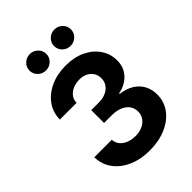

<svg xmlns="http://www.w3.org/2000/svg" viewBox="-270 -1068 1199 1199"><g transform="rotate(-45 330.0 -468.0)"><path d="M327.7 9.8Q248 9.8 186.1 -17.5Q124.1 -44.8 88.5 -93.5Q52.9 -142.1 52 -205.7H206.4Q207.6 -179 223.7 -159Q239.8 -139.1 267.1 -128Q294.3 -117 328.1 -117Q363.3 -117 390.3 -129.4Q417.3 -141.8 432.5 -163.7Q447.7 -185.5 447.7 -214.3Q447.7 -243.9 431.6 -266.4Q415.5 -288.8 385.7 -301.4Q355.9 -314.1 314.5 -314.1H246.5V-427.3H314.5Q349.2 -427.3 375.8 -439.5Q402.3 -451.6 417.4 -473Q432.4 -494.4 432.4 -522.9Q432.4 -550.6 419.5 -571.2Q406.6 -591.8 383.5 -603.4Q360.4 -615 329.3 -615Q297.9 -615 271.8 -603.9Q245.8 -592.7 230.2 -572.4Q214.6 -552.1 214.1 -524.2H66.4Q67.2 -587.2 101.9 -635.2Q136.6 -683.1 196 -710.2Q255.4 -737.3 330.1 -737.3Q405.4 -737.3 461.9 -710.1Q518.5 -682.8 549.8 -636.3Q581.1 -589.8 581.1 -532.4Q581.1 -471.3 542.9 -430.5Q504.8 -389.7 443.8 -378.5V-373.2Q497.3 -366.5 533.7 -343.6Q570.1 -320.7 588.8 -285.1Q607.4 -249.5 607.4 -204.3Q607.4 -142.3 571.5 -93.8Q535.5 -45.3 472.5 -17.8Q409.5 9.8 327.7 9.8ZM439.5 -802Q408.8 -802 387.1 -823.1Q365.3 -844.3 365.3 -874.1Q365.3 -904 387.1 -925.1Q408.9 -946.3 439.6 -946.3Q470.3 -946.3 492 -925.1Q513.8 -904 513.8 -874.1Q513.8 -844.2 492 -823.1Q470.2 -802 439.5 -802ZM222.5 -802Q191.8 -802 170.1 -823.1Q148.3 -844.3 148.3 -874.1Q148.3 -904 170.1 -925.1Q191.9 -946.3 222.6 -946.3Q253.3 -946.3 275 -925.1Q296.8 -904 296.8 -874.1Q296.8 -844.2 275 -823.1Q253.2 -802 222.5 -802Z"/></g></svg>

Font: GitLab Sans
Style: Regular
Weight: 400
Designer: Rasmus Andersson
Foundry: Modifications by GitLab B.V., manufactured by rsms
Version: Version 4.000;git-c8fb6b7